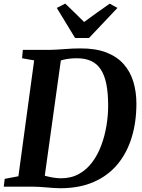

<svg xmlns="http://www.w3.org/2000/svg" viewBox="-30 -1014 772 1043"><path d="M94 -743H240Q280.5 -744 322.8 -747.5Q365 -751 406 -751Q489.5 -751.5 548 -728.8Q606.5 -706 642.2 -665.2Q678 -624.5 694.5 -569.8Q711 -515 711 -451Q711 -351.5 685.5 -267.8Q660 -184 608.8 -122Q557.5 -60 479.8 -25.8Q402 8.5 297.5 8.5Q281 8.5 262.2 7.2Q243.5 6 223.8 4.2Q204 2.5 184.8 1.2Q165.5 0 147.5 0H-9.5L-4.5 -42.5L70 -56.5L155.5 -686L90 -697.5ZM208.5 -25.5 193.5 -66.5Q200 -63 218.2 -58Q236.5 -53 259.2 -49.2Q282 -45.5 301.5 -45.5Q356.5 -45.5 398.8 -69Q441 -92.5 471 -132.8Q501 -173 520 -224Q539 -275 548.2 -330.5Q557.5 -386 557.5 -439.5Q557.5 -508 547.8 -556.8Q538 -605.5 517.5 -636.8Q497 -668 464.8 -682.8Q432.5 -697.5 387.5 -697.5Q363.5 -697.5 344.8 -695Q326 -692.5 312.5 -689Q299 -685.5 290.5 -681.5L304 -711ZM378 -807.5 278.5 -971 324.5 -994.5Q350.5 -969.5 376.2 -944.5Q402 -919.5 427 -894.5Q461 -920 496 -944.8Q531 -969.5 566 -994L608 -971L453.5 -807.5Z"/></svg>

Font: Merriweather 36pt
Style: Bold Italic
Weight: 700
Italic angle: -7.8°
Version: Version 2.101